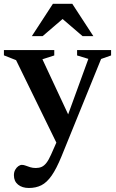

<svg xmlns="http://www.w3.org/2000/svg" viewBox="-20 -700 593 980"><path d="M342 -86 276.5 46 62 -393 0 -417.5V-444.5H257V-417L196.5 -397.5ZM127.5 259.5Q93 259.5 72 242.2Q51 225 51 194.5Q51 178.5 57.5 166.8Q64 155 73.5 148.2Q83 141.5 91.5 141.5Q101 141.5 111.2 145.5Q121.5 149.5 134.2 153.5Q147 157.5 163 157.5Q179.5 157.5 192.5 151.8Q205.5 146 217 131.2Q228.5 116.5 240.5 89.5L293 -29.5L316.5 -85L431 -399.5L373.5 -417V-444.5H547V-417L496 -399L294 98Q268 161.5 243.5 196.5Q219 231.5 191.2 245.5Q163.5 259.5 127.5 259.5ZM142.5 -515.5 250 -680.5H349L456.5 -515.5H401.5L282 -618H317L197.5 -515.5Z"/></svg>

Font: Newsreader 16pt SemiBold
Style: Regular
Weight: 600
Designer: Hugues Gentile
Foundry: Production Type
Version: Version 1.003